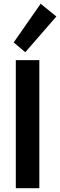

<svg xmlns="http://www.w3.org/2000/svg" viewBox="-20 -988 316 1008"><path d="M63 -672.4H186.5V0H63ZM51.8 -765.1 193.4 -968.3 275.9 -901.4 112.8 -713.9Z"/></svg>

Font: Fjalla One
Style: Regular
Weight: 400
Designer: Irina Smirnova, Eben Sorkin
Foundry: Sorkin Type
Version: Version 1.002; ttfautohint (v1.8.4.7-5d5b);gftools[0.9.25]